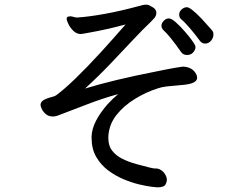

<svg xmlns="http://www.w3.org/2000/svg" viewBox="-20 -763 1040 824"><path d="M643 -40H650Q658 -40 666 -36Q680 -29 688 -16Q696 -3 696 8Q696 19 690 29Q684 41 654 41Q652 41 630.5 38.5Q609 36 577.5 28.5Q546 21 511 6.5Q476 -8 444.5 -31.5Q413 -55 393 -89.5Q373 -124 373 -172V-177Q374 -210 392.5 -245.5Q411 -281 442 -316Q463 -339 487 -359Q427 -343 357.5 -316.5Q288 -290 228 -267Q218 -263 207 -263Q189 -263 177 -273Q165 -283 159.5 -295Q154 -307 154 -312Q154 -323 162.5 -330Q171 -337 189 -343Q195 -345 205 -347.5Q215 -350 221 -354Q289 -404 413 -539Q464 -595 519 -658Q437 -636 363 -623Q332 -617 327 -617Q309 -617 295 -630.5Q281 -644 273.5 -660Q266 -676 266 -681Q266 -691 274 -692Q279 -693 283 -693Q287 -693 293.5 -691Q300 -689 306 -688H313Q361 -691 430 -703.5Q499 -716 576 -737H577Q579 -738 589 -740.5Q599 -743 607.5 -743Q616 -743 623 -739Q630 -735 640 -729Q651 -720 651 -708Q651 -696 643 -686Q633 -675 626 -668Q595 -639 550.5 -591.5Q506 -544 454 -489.5Q402 -435 345 -383Q465 -420 654 -457Q702 -467 731.5 -472Q761 -477 764 -477H767Q807 -475 823 -443Q826 -436 826 -429Q826 -410 790 -402Q775 -399 748 -397L695 -392Q672 -389 658 -384Q607 -368 559 -338.5Q511 -309 479.5 -269Q448 -229 445 -178V-170Q445 -137 461.5 -116Q478 -95 505 -81.5Q532 -68 565 -59Q634 -40 643 -40ZM837 -589Q821 -611 798 -638.5Q775 -666 757 -681Q749 -688 749 -700.5Q749 -713 759.5 -722.5Q770 -732 782 -732Q798 -732 845 -683Q863 -663 877 -647.5Q891 -632 893.5 -628Q896 -624 896 -615Q896 -600 885.5 -588Q875 -576 860.5 -576Q846 -576 837 -589ZM807 -536Q798 -527 782 -527Q766 -527 757 -540Q708 -610 681 -634Q673 -642 673 -653Q673 -664 683 -674Q693 -684 704.5 -684Q716 -684 735 -667Q754 -650 773 -628Q805 -591 816 -571Q819 -565 819 -561Q819 -548 807 -536Z"/></svg>

Font: Moon Stars Kai HW
Style: Bold
Weight: 700
Designer: GuiWonder
Version: Version 1.101